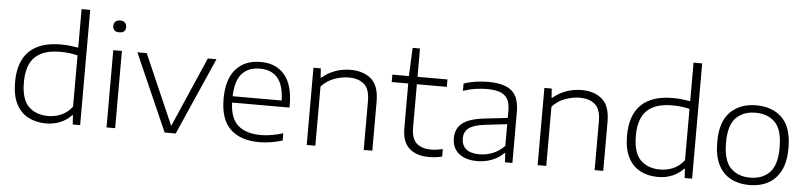

<svg xmlns="http://www.w3.org/2000/svg" viewBox="-47 -1070 5636 1341"><g transform="rotate(5 2771.0 -399.0)"><path d="M300 9Q230.5 9 176.2 -19Q122 -47 91 -106.2Q60 -165.5 60 -259.5Q60 -404.5 135 -477Q210 -549.5 355.5 -549.5Q389 -549.5 420.8 -546Q452.5 -542.5 478.5 -538V-808H539V0H487L483 -64.5H478Q446.5 -30 400.8 -10.5Q355 9 300 9ZM310.5 -44Q356.5 -44 400.8 -62.2Q445 -80.5 478.5 -124.5V-483.5Q424 -498 356 -498Q237.5 -498 179.5 -441.5Q121.5 -385 121.5 -265Q121.5 -144.5 173.2 -94.2Q225 -44 310.5 -44Z M724 0V-541.5H784.5V0ZM754.5 -669.5Q709.5 -669.5 709.5 -710.5Q709.5 -730 721.5 -741.2Q733.5 -752.5 754.5 -752.5Q775.5 -752.5 787.5 -741.2Q799.5 -730 799.5 -710.5Q799.5 -669.5 754.5 -669.5Z M1131.5 0 893 -541.5H958.5L1173 -50L1387 -541.5H1447.5L1209 0Z M1796 9.5Q1664 9.5 1592.5 -58.2Q1521 -126 1521 -270.5Q1521 -408.5 1583.8 -479Q1646.5 -549.5 1756.5 -549.5Q1866 -549.5 1925.5 -478.5Q1985 -407.5 1985 -269.5V-249.5H1582.5Q1586 -139 1642.2 -90Q1698.5 -41 1802.5 -41Q1839 -41 1877.5 -47.8Q1916 -54.5 1957.5 -67V-16Q1873 9.5 1796 9.5ZM1756 -502.5Q1675 -502.5 1630.2 -452.5Q1585.5 -402.5 1582.5 -294H1926Q1923.5 -401.5 1880.2 -452Q1837 -502.5 1756 -502.5Z M2127.5 0V-541.5H2179L2183.5 -477H2188Q2229 -512.5 2280.8 -531Q2332.5 -549.5 2388.5 -549.5Q2478 -549.5 2532.8 -502.2Q2587.5 -455 2587.5 -344V0H2527V-343Q2527 -426.5 2487.5 -460.8Q2448 -495 2379 -495Q2333 -495 2280.8 -477Q2228.5 -459 2188 -415.5V0Z M2986 9.5Q2895.5 9.5 2846 -35.8Q2796.5 -81 2796.5 -176.5V-489.5H2680.5V-541.5H2796.5L2805.5 -740H2857V-541.5H3067V-489.5H2857V-187.5Q2857 -109.5 2893 -76.5Q2929 -43.5 2997 -43.5Q3031 -43.5 3077 -54V-1.5Q3052 4.5 3030.8 7Q3009.5 9.5 2986 9.5Z M3324.5 8.5Q3239.5 8.5 3193.2 -30.5Q3147 -69.5 3147 -137Q3147 -205 3195 -242.8Q3243 -280.5 3353 -292.5L3510 -310.5V-360Q3510 -415 3491.2 -445.2Q3472.5 -475.5 3436.2 -487.2Q3400 -499 3347 -499Q3312 -499 3268.5 -492.8Q3225 -486.5 3181.5 -471.5V-522.5Q3219 -536 3264.5 -542.8Q3310 -549.5 3352 -549.5Q3422 -549.5 3470.8 -532Q3519.5 -514.5 3544.5 -472.8Q3569.5 -431 3569.5 -358V0H3518L3513.5 -64H3508.5Q3478 -31.5 3428.8 -11.5Q3379.5 8.5 3324.5 8.5ZM3209.5 -141Q3209.5 -94 3240 -67Q3270.5 -40 3335 -40Q3383 -40 3428.5 -58.5Q3474 -77 3510 -114.5V-266.5L3355 -248.5Q3276 -239 3242.8 -213.2Q3209.5 -187.5 3209.5 -141Z M3746.5 0V-541.5H3798L3802.5 -477H3807Q3848 -512.5 3899.8 -531Q3951.5 -549.5 4007.5 -549.5Q4097 -549.5 4151.8 -502.2Q4206.5 -455 4206.5 -344V0H4146V-343Q4146 -426.5 4106.5 -460.8Q4067 -495 3998 -495Q3952 -495 3899.8 -477Q3847.5 -459 3807 -415.5V0Z M4590.5 9Q4521 9 4466.8 -19Q4412.5 -47 4381.5 -106.2Q4350.5 -165.5 4350.5 -259.5Q4350.5 -404.5 4425.5 -477Q4500.5 -549.5 4646 -549.5Q4679.5 -549.5 4711.2 -546Q4743 -542.5 4769 -538V-808H4829.5V0H4777.5L4773.5 -64.5H4768.5Q4737 -30 4691.2 -10.5Q4645.5 9 4590.5 9ZM4601 -44Q4647 -44 4691.2 -62.2Q4735.5 -80.5 4769 -124.5V-483.5Q4714.5 -498 4646.5 -498Q4528 -498 4470 -441.5Q4412 -385 4412 -265Q4412 -144.5 4463.8 -94.2Q4515.5 -44 4601 -44Z M5231.5 9.5Q5157 9.5 5100.8 -20Q5044.5 -49.5 5013.2 -111.5Q4982 -173.5 4982 -270.5Q4982 -414 5050.8 -481.8Q5119.5 -549.5 5231.5 -549.5Q5345.5 -549.5 5413.5 -483Q5481.5 -416.5 5481.5 -270.5Q5481.5 -175 5450 -113Q5418.5 -51 5362.2 -20.8Q5306 9.5 5231.5 9.5ZM5231.5 -42.5Q5318 -42.5 5368.8 -94.8Q5419.5 -147 5419.5 -270Q5419.5 -394 5368.8 -445.8Q5318 -497.5 5231.5 -497.5Q5145.5 -497.5 5094.5 -445.8Q5043.5 -394 5043.5 -271.5Q5043.5 -147.5 5094.5 -95Q5145.5 -42.5 5231.5 -42.5Z"/></g></svg>

Font: Encode Sans Expanded Light
Style: Regular
Weight: 300
Width: 7
Designer: Multiple Designers
Foundry: Impallari Type
Version: Version 3.000; ttfautohint (v1.8.3) -l 8 -r 50 -G 200 -x 14 